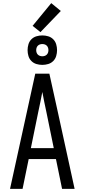

<svg xmlns="http://www.w3.org/2000/svg" viewBox="-20 -1205 540 1225"><path d="M44 0 205 -735H295L349 -490L456 0H376L337 -190H163L124 0ZM323 -260 276 -490Q269 -522 262.5 -554Q256 -586 250 -618Q244 -586 237.5 -554Q231 -522 224 -490L177 -260ZM250 -791Q231 -791 212.5 -796.5Q194 -802 180.5 -815.5Q167 -829 161.5 -847.5Q156 -866 156 -885Q156 -904 161.5 -922.5Q167 -941 180.5 -954.5Q194 -968 212.5 -973.5Q231 -979 250 -979Q269 -979 287.5 -973.5Q306 -968 319.5 -954.5Q333 -941 338.5 -922.5Q344 -904 344 -885Q344 -866 338.5 -847.5Q333 -829 319.5 -815.5Q306 -802 287.5 -796.5Q269 -791 250 -791ZM250 -846Q258 -846 265.5 -848.5Q273 -851 278.5 -856.5Q284 -862 286.5 -869.5Q289 -877 289 -885Q289 -893 286.5 -900.5Q284 -908 278.5 -913.5Q273 -919 265.5 -921.5Q258 -924 250 -924Q242 -924 234.5 -921.5Q227 -919 221.5 -913.5Q216 -908 213.5 -900.5Q211 -893 211 -885Q211 -877 213.5 -869.5Q216 -862 221.5 -856.5Q227 -851 234.5 -848.5Q242 -846 250 -846ZM238 -1000 188 -1040 307 -1185 368 -1135Z"/></svg>

Font: Iosevka Term SS14
Style: Regular
Weight: 400
Monospace: yes
Designer: Belleve Invis
Foundry: Belleve Invis
Version: Version 24.1.1; ttfautohint (v1.8.4)